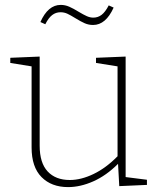

<svg xmlns="http://www.w3.org/2000/svg" viewBox="-20 -757 651 784"><path d="M493 -34 580 -23V-2L467 3L462 -88Q414 -40 361 -16.5Q308 7 258 7Q190 7 149.5 -34Q109 -75 109 -155V-486L22 -500V-521L142 -526V-162Q142 -92 174.5 -57Q207 -22 265 -22Q311 -22 362 -46.5Q413 -71 460 -119V-486L372 -500V-521L493 -526ZM289 -682Q268 -695 255 -701Q242 -707 227 -707Q208 -707 193 -695.5Q178 -684 165 -658L145 -667Q176 -737 228 -737Q246 -737 263 -729.5Q280 -722 301 -709Q321 -697 334.5 -691Q348 -685 361 -685Q380 -685 395 -696.5Q410 -708 424 -735L444 -726Q412 -655 360 -655Q342 -655 326 -662Q310 -669 289 -682Z"/></svg>

Font: Bitter Pro ExtraLight
Style: Regular
Weight: 275
Designer: Sol Matas, and Bitter project Authors
Foundry: Sol Matas
Version: Version 1.010